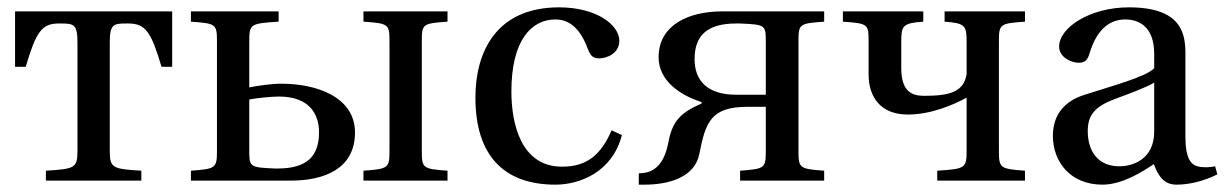

<svg xmlns="http://www.w3.org/2000/svg" viewBox="-20 -492 3336 523"><path d="M21 -310H50C78 -404 93 -428 140 -428H146C181 -428 191 -426 191 -376V-82C191 -34 184 -32 105 -27V0H365V-27C286 -32 279 -34 279 -82V-376C279 -426 289 -428 324 -428H330C377 -428 392 -404 420 -310H449V-461H21Z M970 0H1199V-27C1131 -32 1129 -34 1129 -82V-379C1129 -427 1131 -428 1199 -433V-461H970V-433C1038 -428 1041 -427 1041 -379V-82C1041 -34 1038 -32 970 -27ZM500 0H772C863 0 947 -32 947 -131C947 -228 842 -264 747 -264C719 -264 686 -259 659 -254V-379C659 -427 662 -428 739 -433V-461H500V-433C568 -428 571 -427 571 -379V-82C571 -34 568 -32 500 -27ZM659 -85V-221C679 -225 719 -229 740 -229C822 -229 849 -182 849 -132C849 -66 816 -33 736 -33H729C659 -36 659 -37 659 -85Z M1275 -226C1275 -69 1352 11 1493 11C1559 11 1648 -23 1674 -124L1646 -137C1617 -71 1580 -38 1511 -38C1399 -38 1373 -155 1373 -243C1373 -383 1428 -439 1493 -439C1536 -439 1563 -408 1582 -357C1588 -342 1594 -333 1612 -333C1631 -333 1667 -345 1667 -381C1667 -424 1605 -472 1503 -472C1332 -472 1275 -351 1275 -226Z M1720 11H1736C1804 11 1873 -10 1885 -73C1902 -160 1917 -201 2016 -201H2066V-82C2066 -34 2064 -32 1996 -27V0H2225V-27C2157 -32 2155 -34 2155 -82V-379C2155 -427 2157 -428 2225 -433V-461H1947C1856 -461 1774 -424 1774 -336C1774 -273 1831 -233 1891 -214V-210C1836 -186 1812 -164 1801 -106C1788 -36 1755 -20 1720 -20ZM1872 -331C1872 -394 1905 -428 1985 -428H1996C2066 -425 2066 -424 2066 -376V-234H1985C1905 -234 1872 -274 1872 -331Z M2276 -433C2344 -428 2346 -427 2346 -379V-290C2346 -227 2379 -180 2453 -180C2517 -180 2578 -207 2613 -226V-82C2613 -34 2610 -32 2533 -27V0H2772V-27C2704 -32 2701 -34 2701 -82V-379C2701 -427 2704 -428 2772 -433V-461H2553V-433C2609 -429 2613 -422 2613 -379V-290C2605 -242 2568 -231 2498 -231C2466 -231 2435 -240 2435 -307V-379C2435 -422 2439 -429 2495 -433V-461H2276Z M2848 -122C2848 -52 2895 11 2983 11C3038 11 3093 -25 3123 -45C3136 -10 3152 11 3185 11C3220 11 3260 1 3296 -17L3290 -39C3277 -36 3256 -35 3242 -39C3225 -43 3209 -60 3209 -119V-347C3209 -402 3197 -472 3055 -472C2949 -472 2865 -417 2865 -365C2865 -335 2900 -321 2918 -321C2938 -321 2943 -331 2948 -347C2969 -417 3007 -439 3045 -439C3082 -439 3124 -420 3124 -345V-306C3100 -282 3009 -258 2935 -234C2867 -213 2848 -166 2848 -122ZM2943 -135C2943 -179 2963 -202 3016 -222C3054 -236 3103 -254 3124 -267V-134C3124 -58 3066 -39 3029 -39C2971 -39 2943 -80 2943 -135Z"/></svg>

Font: erewhon
Style: Regular
Weight: 400
Version: Version 1.0.0